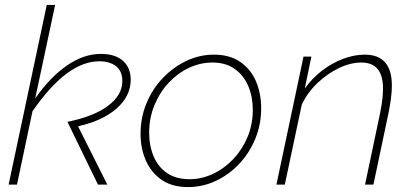

<svg xmlns="http://www.w3.org/2000/svg" viewBox="-20 -750 1674 780"><path d="M254 -255Q362 -277 419.5 -320.5Q477 -364 477 -421Q477 -460 452 -480.5Q427 -501 383 -501Q252 -501 112 -298L49 0H15L170 -730H204L123 -350Q184 -437 252 -484Q320 -531 390 -531Q448 -531 479.5 -503Q511 -475 511 -426Q511 -360 454 -309.5Q397 -259 297 -237L416 0H378Z M744 10Q679 10 636.5 -19.5Q594 -49 572.5 -98Q551 -147 551 -206Q551 -273 575.5 -331.5Q600 -390 642.5 -434Q685 -478 738 -503Q791 -528 849 -528Q913 -528 956 -498.5Q999 -469 1020 -419.5Q1041 -370 1041 -310Q1041 -244 1017 -186Q993 -128 951.5 -84Q910 -40 856.5 -15Q803 10 744 10ZM750 -22Q799 -22 845 -43.5Q891 -65 927.5 -103.5Q964 -142 985.5 -193Q1007 -244 1007 -304Q1007 -357 988.5 -400.5Q970 -444 933.5 -470Q897 -496 843 -496Q794 -496 748 -474.5Q702 -453 665.5 -414Q629 -375 607.5 -323Q586 -271 586 -211Q586 -158 604 -115Q622 -72 658.5 -47Q695 -22 750 -22Z M1213 -520H1245L1218 -390Q1247 -431 1287 -462Q1327 -493 1372.5 -510.5Q1418 -528 1462 -528Q1572 -528 1572 -402Q1572 -379 1568.5 -352Q1565 -325 1559 -294L1497 0H1463L1524 -290Q1530 -319 1533 -344.5Q1536 -370 1536 -390Q1536 -496 1448 -496Q1404 -496 1357 -473.5Q1310 -451 1269.5 -412.5Q1229 -374 1206 -325L1137 0H1103Z"/></svg>

Font: Raleway ExtraLight
Style: Italic
Weight: 200
Italic angle: -12°
Designer: Matt McInerney, Pablo Impallari, Rodrigo Fuenzalida
Foundry: Matt McInerney, Pablo Impallari, Rodrigo Fuenzalida
Version: Version 4.026